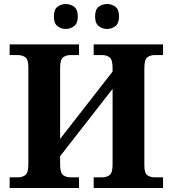

<svg xmlns="http://www.w3.org/2000/svg" viewBox="-20 -935 859 955"><path d="M513 -791Q489 -791 471 -805Q453 -819 453 -853Q453 -888 471 -901.5Q489 -915 513 -915Q536 -915 554 -901.5Q572 -888 572 -853Q572 -819 554 -805Q536 -791 513 -791ZM307 -791Q284 -791 266 -805Q248 -819 248 -853Q248 -888 266 -901.5Q284 -915 307 -915Q330 -915 348.5 -901.5Q367 -888 367 -853Q367 -819 348.5 -805Q330 -791 307 -791ZM28 0V-53H70Q91 -53 106 -64Q121 -75 121 -118V-600Q121 -640 105.5 -650.5Q90 -661 70 -661H28V-714H373V-661H330Q309 -661 294 -650Q279 -639 279 -596V-244L540 -579V-596Q540 -639 525 -650Q510 -661 489 -661H446V-714H791V-661H749Q728 -661 713 -650Q698 -639 698 -596V-113Q698 -73 713.5 -63Q729 -53 749 -53H791V0H446V-53H489Q510 -53 525 -64Q540 -75 540 -118V-493L279 -158V-118Q279 -75 294 -64Q309 -53 330 -53H373V0Z"/></svg>

Font: NotoSerif-Bold
Style: Regular
Weight: 700
Designer: Monotype Design Team
Foundry: Monotype Imaging Inc.
Version: Version 2.007; ttfautohint (v1.8) -l 8 -r 50 -G 200 -x 14 -D